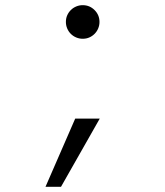

<svg xmlns="http://www.w3.org/2000/svg" viewBox="-20 -567 640 743"><path d="M156 156H216L366 -108H271ZM235 -482Q235 -469 240 -457Q245 -445 254 -436Q263 -427 275 -422Q287 -417 300 -417Q314 -417 325.5 -422Q337 -427 346 -436Q355 -445 360 -457Q365 -469 365 -482Q365 -509 346 -528Q327 -547 300 -547Q287 -547 275 -542Q263 -537 254 -528Q245 -519 240 -507.5Q235 -496 235 -482Z"/></svg>

Font: CommitMonoV143 ExtLt
Style: Regular
Weight: 200
Monospace: yes
Designer: Eigil Nikolajsen
Foundry: Eigil Nikolajsen
Version: Version 1.143